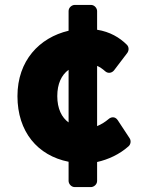

<svg xmlns="http://www.w3.org/2000/svg" viewBox="-20 -699 595 781"><path d="M259 -201C231 -221 213 -257 213 -308C213 -358 230 -394 259 -415ZM459 -210C447 -228 430 -222 422 -215C408 -203 392 -193 375 -186V-431C385 -427 397 -419 408 -409C421 -398 436 -403 444 -413L498 -484C505 -494 505 -508 496 -517C467 -546 427 -570 375 -578V-654C375 -665 365 -679 350 -679H284C273 -679 259 -669 259 -654V-574C140 -546 51 -452 51 -308C51 -163 133 -66 259 -41V37C259 48 269 62 284 62H350C361 62 375 52 375 37V-40C420 -50 466 -71 503 -104C512 -112 514 -127 507 -137Z"/></svg>

Font: Falling Sky
Style: Blk
Weight: 900
Designer: Paul D. Hunt
Foundry: Adobe Systems Incorporated
Version: Version 1.02